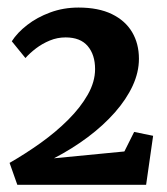

<svg xmlns="http://www.w3.org/2000/svg" viewBox="-20 -924 452 521"><path d="M6 -482Q49.5 -507 90.8 -536.5Q132 -566 165.2 -599.2Q198.5 -632.5 218.2 -667.2Q238 -702 238 -736.5Q238 -775.5 218 -799Q198 -822.5 158 -822.5Q135.5 -822.5 115 -814Q94.5 -805.5 77.8 -792.8Q61 -780 49 -766.5L12 -812Q27 -835.5 53.8 -856.2Q80.5 -877 116.2 -890.2Q152 -903.5 193 -903.5Q247 -903.5 283.5 -885.8Q320 -868 338.5 -836.8Q357 -805.5 357 -764.5Q357 -728 340 -691.2Q323 -654.5 291.8 -619Q260.5 -583.5 218.5 -552Q176.5 -520.5 126.5 -494.5L317.5 -513L344 -566L395.5 -555.5L376.5 -422.5H27Z"/></svg>

Font: Merriweather 28pt ExtraBold
Style: Regular
Weight: 800
Version: Version 2.100